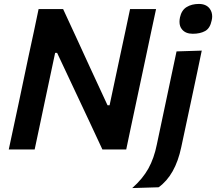

<svg xmlns="http://www.w3.org/2000/svg" viewBox="-20 -759 1098 975"><path d="M24.5 0Q37 -58 48.5 -112Q60 -166 74.5 -233.5L125 -473.5Q140 -542.5 152 -598.5Q163.5 -654 176 -713H300.5Q337 -633.5 371.5 -559.5Q405.5 -485 438 -414.5L526 -224.5H536.5L589.5 -473.5Q604.5 -542.5 616.2 -598Q628 -653.5 640.5 -713H772.5Q759.5 -653.5 747.8 -598Q736 -542.5 721.5 -473.5L670.5 -234Q656 -166 644.5 -112Q633 -58 621 0H500Q468.5 -68 434.5 -140.5Q400.5 -213 360 -299L270 -490.5H260L205.5 -234Q191 -165.5 179.8 -112Q168.5 -58.5 156 0ZM651.5 196Q704.5 149 733.5 96.8Q762.5 44.5 776.5 -25.5L817 -217L827.5 -266.5Q843 -339 854 -392Q865 -444.5 876.5 -498L1004.5 -502Q993 -447 982 -394Q970.5 -340.5 955 -267Q938 -188 925.5 -129Q913 -70 900.5 -12Q870.5 131 785.5 192ZM959 -587.5Q922.5 -587.5 904.5 -609.5Q891.5 -624.5 891.5 -648.5Q891.5 -659 894 -671Q902 -707.5 927.8 -723.2Q953.5 -739 990 -739Q1027 -739 1045 -715Q1057.5 -698 1057.5 -675.5Q1057.5 -666 1055 -655.5Q1047 -615.5 1021.8 -601.5Q996.5 -587.5 959 -587.5Z"/></svg>

Font: Heraclito SemiBold
Style: Italic
Weight: 600
Italic angle: -12°
Designer: Kostas Bartsokas (font) & Cristiano Sobral (main changes)
Foundry: Kostas Bartsokas (font) & Cristiano Sobral (main changes)
Version: Version 1.00;July 8, 2020;FontCreator 13.0.0.2655 64-bit